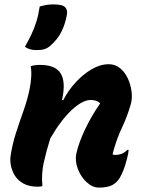

<svg xmlns="http://www.w3.org/2000/svg" viewBox="-20 -840 640 870"><path d="M119 -540Q137 -546 161 -546Q232 -546 255.5 -506.5Q279 -467 261 -387H267Q289 -430 322.5 -466.5Q356 -503 395 -526Q434 -549 473 -549Q502 -549 524 -531Q546 -513 559 -485Q572 -457 576 -426Q580 -395 573 -369Q557 -313 534 -264.5Q511 -216 495 -160Q494 -156 492.5 -150.5Q491 -145 490 -140Q494 -139 497.5 -138.5Q501 -138 505 -138Q516 -138 529.5 -142.5Q543 -147 557 -161H563Q562 -144 555 -119Q547 -88 538.5 -67Q530 -46 522 -33Q508 -11 487 -0.5Q466 10 428 10Q399 10 372.5 -14.5Q346 -39 332.5 -75Q319 -111 326 -145Q337 -194 365.5 -254Q394 -314 434 -372Q419 -387 391 -387Q354 -387 305 -341.5Q256 -296 208 -213Q190 -156 178.5 -104.5Q167 -53 172 3Q163 6 152 6Q111 6 85 -9Q59 -24 46 -46.5Q33 -69 29 -92.5Q25 -116 28 -134Q36 -187 52.5 -238Q69 -289 87 -339.5Q105 -390 115 -441Q120 -466 121.5 -492.5Q123 -519 119 -540ZM223 -820Q264 -820 275.5 -807Q287 -794 283 -773Q276 -732 258.5 -696.5Q241 -661 206 -631Q194 -621 180.5 -617Q167 -613 145 -613Q113 -613 93 -628Q110 -658 122.5 -684.5Q135 -711 144.5 -741Q154 -771 160 -811Q175 -815 189 -817.5Q203 -820 223 -820Z"/></svg>

Font: Recursive Sn Csl St XBd
Style: Italic
Weight: 800
Italic angle: -15°
Version: Version 1.079;hotconv 1.0.112;makeotfexe 2.5.65598; ttfautoh